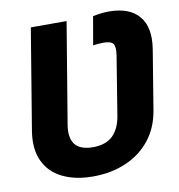

<svg xmlns="http://www.w3.org/2000/svg" viewBox="-83 -813 835 898"><g transform="rotate(-10 334.5 -363.5)"><path d="M287.6 9.8Q203.1 9.8 142.8 -20Q82.5 -49.8 55.7 -107.4Q28.8 -165 42 -248.5L121.1 -727.5H291L211.4 -248.5Q201.7 -189 225.3 -157.2Q249 -125.5 311 -125Q372.6 -125.5 405.3 -157.5Q438 -189.5 447.8 -248.5L493.2 -528.3Q499.5 -568.4 489.3 -583.3Q479 -598.1 441.9 -598.1Q431.6 -598.1 419.9 -597.2Q408.2 -596.2 393.6 -594.2L417 -728.5Q437.5 -732.9 456.1 -735.1Q474.6 -737.3 493.2 -737.3Q590.8 -737.3 636 -683.6Q681.2 -629.9 665 -528.3L619.1 -248.5Q606 -165.5 560.1 -107.9Q514.2 -50.3 444.1 -20.3Q374 9.8 287.6 9.8Z"/></g></svg>

Font: Inter 24pt ExtraBold
Style: Italic
Weight: 800
Italic angle: -9.3988°
Designer: Rasmus Andersson
Foundry: rsms
Version: Version 4.001;git-66647c0bb